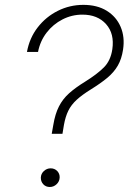

<svg xmlns="http://www.w3.org/2000/svg" viewBox="-20 -757 528 782"><path d="M190.7 -212 197.1 -248.2Q204.5 -293 220 -323.3Q235.4 -353.7 261.4 -377Q287.3 -400.2 325.6 -423.7Q375.7 -454.9 403.2 -482.6Q430.8 -510.3 437.5 -556.5Q446.7 -619.7 412.1 -658.6Q377.5 -697.4 315.7 -697.4Q272.7 -697.4 234.6 -677.9Q196.4 -658.4 169.9 -624.1Q143.5 -589.8 134.9 -545.5H89.8Q100.1 -602.3 133.5 -645.4Q166.9 -688.6 215.6 -712.9Q264.2 -737.2 319.6 -737.2Q375.7 -737.2 414.8 -713.1Q453.8 -688.9 471.4 -647.5Q489 -606.2 481.2 -555Q475.5 -517 459.9 -489.9Q444.2 -462.7 417.4 -440.3Q390.6 -418 350.5 -393.1Q314.3 -370.7 292.3 -350.5Q270.2 -330.3 258.3 -306.1Q246.4 -282 240.4 -248.2L234.4 -212ZM182.9 4.6Q166.5 4.6 156.2 -6.6Q146 -17.8 146.3 -33.7Q147 -49.7 158.9 -60.5Q170.8 -71.4 186.4 -71.4Q202.4 -71.4 213.1 -60.4Q223.7 -49.4 223 -33.7Q222.3 -17.8 210.4 -6.6Q198.5 4.6 182.9 4.6Z"/></svg>

Font: Inter Extra Light  BETA
Style: Italic
Weight: 200
Italic angle: 9.39999°
Designer: Rasmus Andersson
Foundry: rsms
Version: Version 3.011;git-f93a4a705